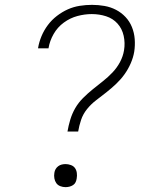

<svg xmlns="http://www.w3.org/2000/svg" viewBox="-20 -763 640 791"><path d="M258 -221Q262 -245 269.5 -270Q277 -295 290 -317.5Q303 -340 322 -359Q341 -378 362 -395Q383 -412 404 -428.5Q425 -445 443.5 -464.5Q462 -484 474.5 -507.5Q487 -531 491 -556Q496 -586 489.5 -615.5Q483 -645 464 -666Q445 -687 417 -696Q389 -705 358 -705Q329 -705 299 -697Q269 -689 243 -670Q217 -651 201 -623Q185 -595 180 -565V-564H137V-566Q141 -590 151 -614Q161 -638 177 -659.5Q193 -681 214.5 -697.5Q236 -714 259.5 -724.5Q283 -735 308.5 -739Q334 -743 359 -743Q385 -743 410.5 -738.5Q436 -734 458 -722.5Q480 -711 497 -693Q514 -675 523.5 -651.5Q533 -628 535 -602Q537 -576 533 -550Q529 -526 518.5 -502Q508 -478 493 -457Q478 -436 458.5 -417.5Q439 -399 418 -382.5Q397 -366 376 -350Q355 -334 338.5 -313.5Q322 -293 314 -269Q306 -245 302 -221ZM250 8Q239 8 228.5 4Q218 0 212 -8.5Q206 -17 204 -28Q202 -39 204 -51Q205 -59 209 -66Q213 -73 219.5 -78Q226 -83 234 -85Q242 -87 250 -87Q261 -87 272 -83Q283 -79 289 -70.5Q295 -62 296.5 -50.5Q298 -39 296 -28Q295 -20 291.5 -12.5Q288 -5 281 -0.5Q274 4 266 6Q258 8 250 8Z"/></svg>

Font: Iosevka Etoile Extralight
Style: Italic
Weight: 200
Italic angle: -9°
Designer: Belleve Invis
Foundry: Belleve Invis
Version: Version 22.1.2; ttfautohint (v1.8.4)